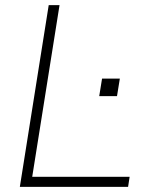

<svg xmlns="http://www.w3.org/2000/svg" viewBox="-20 -725 572 745"><path d="M57 0 169 -705H211L105 -39H483L477 0ZM365 -352 376 -420H445L434 -352Z"/></svg>

Font: Mulish ExtraLight
Style: Italic
Weight: 200
Italic angle: -9°
Designer: Vernon Adams
Foundry: Vernon Adams
Version: Version 3.603